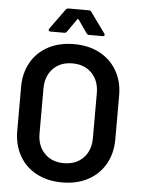

<svg xmlns="http://www.w3.org/2000/svg" viewBox="-60 -936 738 993"><g transform="rotate(5 309.5 -439.5)"><path d="M46 -236V-464Q46 -536 77.5 -591.5Q109 -647 166.5 -677.5Q224 -708 300 -708Q376 -708 433.5 -677.5Q491 -647 523 -591.5Q555 -536 555 -464V-236Q555 -163 523 -107Q491 -51 433.5 -20.5Q376 10 300 10Q224 10 166.5 -20.5Q109 -51 77.5 -107Q46 -163 46 -236ZM439 -232V-465Q439 -530 401 -569Q363 -608 300 -608Q238 -608 200 -569Q162 -530 162 -465V-232Q162 -168 200 -129Q238 -90 300 -90Q363 -90 401 -129Q439 -168 439 -232ZM255 -889H360Q369 -889 374 -882L450 -777Q453 -773 453 -769Q453 -762 443 -762H373Q364 -762 359 -770L312 -837Q310 -839 308 -839Q306 -839 305 -837L258 -770Q253 -762 244 -762H173Q165 -762 163 -766.5Q161 -771 165 -777L241 -882Q246 -889 255 -889Z"/></g></svg>

Font: Barlow SemiBold
Style: Regular
Weight: 600
Designer: Jeremy Tribby
Foundry: Tribby Type
Version: Version 1.422